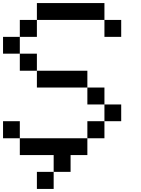

<svg xmlns="http://www.w3.org/2000/svg" viewBox="-20 -1020 929 1263"><path d="M222.7 222.7Q222.7 194.3 222.7 110.4Q250 110.4 333 110.4Q333 138.7 333 222.7Q305.7 222.7 222.7 222.7ZM333 110.4Q333 83 333 0Q277.3 0 110.4 0Q110.4 -27.3 110.4 -110.4Q221.7 -110.4 554.7 -110.4Q554.7 -83 554.7 0Q527.3 0 444.3 0Q444.3 27.3 444.3 110.4Q417 110.4 333 110.4ZM0 -110.4Q0 -138.7 0 -222.7Q27.3 -222.7 110.4 -222.7Q110.4 -194.3 110.4 -110.4Q83 -110.4 0 -110.4ZM554.7 -110.4Q554.7 -138.7 554.7 -222.7Q583 -222.7 667 -222.7Q667 -194.3 667 -110.4Q638.7 -110.4 554.7 -110.4ZM667 -222.7Q667 -250 667 -333Q694.3 -333 777.3 -333Q777.3 -305.7 777.3 -222.7Q750 -222.7 667 -222.7ZM554.7 -333Q554.7 -360.4 554.7 -444.3Q583 -444.3 667 -444.3Q667 -417 667 -333Q638.7 -333 554.7 -333ZM222.7 -444.3Q222.7 -471.7 222.7 -554.7Q305.7 -554.7 554.7 -554.7Q554.7 -527.3 554.7 -444.3Q471.7 -444.3 222.7 -444.3ZM110.4 -554.7Q110.4 -583 110.4 -667Q138.7 -667 222.7 -667Q222.7 -638.7 222.7 -554.7Q194.3 -554.7 110.4 -554.7ZM0 -667Q0 -694.3 0 -777.3Q27.3 -777.3 110.4 -777.3Q110.4 -750 110.4 -667Q83 -667 0 -667ZM110.4 -777.3Q110.4 -805.7 110.4 -888.7Q138.7 -888.7 222.7 -888.7Q222.7 -861.3 222.7 -777.3Q194.3 -777.3 110.4 -777.3ZM667 -777.3Q667 -805.7 667 -888.7Q694.3 -888.7 777.3 -888.7Q777.3 -861.3 777.3 -777.3Q750 -777.3 667 -777.3ZM222.7 -888.7Q222.7 -917 222.7 -1000Q333 -1000 667 -1000Q667 -972.7 667 -888.7Q555.7 -888.7 222.7 -888.7Z"/></svg>

Font: Ingsat TST_CRD
Style: Regular
Weight: 300
Designer: Tofik Waleny
Version: 1.0